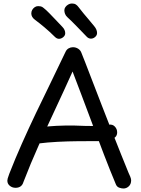

<svg xmlns="http://www.w3.org/2000/svg" viewBox="-20 -1059 806 1098"><path d="M114 -18Q109 -1 97.5 7Q86 15 69 15Q50 15 36 3.5Q22 -8 22 -26Q22 -31 24 -38.5Q26 -46 33 -65Q67 -152 105.5 -238.5Q144 -325 185.5 -412Q227 -499 270 -586.5Q313 -674 355 -763Q361 -776 372.5 -782.5Q384 -789 397 -789Q414 -789 427.5 -780Q441 -771 446 -756Q451 -744 468 -700.5Q485 -657 509 -594Q533 -531 561.5 -458Q590 -385 618.5 -312Q647 -239 672.5 -176Q698 -113 715 -71Q720 -61 725 -48.5Q730 -36 730 -28Q730 -6 716.5 6.5Q703 19 686 19Q676 19 662.5 14.5Q649 10 643 -4Q609 -85 574.5 -175Q540 -265 507 -353.5Q474 -442 445 -518.5Q416 -595 395 -650Q346 -541 296.5 -435.5Q247 -330 200.5 -226Q154 -122 114 -18ZM196 -238Q181 -237 163.5 -252Q146 -267 146 -286Q146 -299 155 -307.5Q164 -316 176.5 -321Q189 -326 200 -328Q222 -333 261 -336.5Q300 -340 352 -341Q404 -342 465 -339Q484 -338 504 -338.5Q524 -339 542.5 -340Q561 -341 576.5 -342.5Q592 -344 603 -346Q624 -349 637 -335Q650 -321 650 -302Q650 -285 639.5 -275Q629 -265 612 -260Q595 -255 576.5 -253.5Q558 -252 542 -252Q485 -252 426 -251.5Q367 -251 309.5 -248Q252 -245 196 -238ZM500 -838Q494 -838 488 -840.5Q482 -843 477 -848Q449 -877 418 -909Q387 -941 366 -960Q356 -969 352 -979.5Q348 -990 348 -1000Q348 -1010 354 -1018.5Q360 -1027 370 -1033Q380 -1039 391 -1039Q405 -1039 413.5 -1033.5Q422 -1028 427 -1021Q443 -1000 458 -982Q473 -964 488 -946.5Q503 -929 519 -909Q535 -890 535 -870Q535 -857 524 -847.5Q513 -838 500 -838ZM317 -837Q311 -837 305 -840Q299 -843 294 -848Q265 -877 234 -903Q203 -929 181 -945Q159 -961 159 -982Q159 -993 164 -1002Q169 -1011 178 -1017.5Q187 -1024 198 -1024Q205 -1024 213 -1022.5Q221 -1021 230 -1013Q244 -1002 262 -983.5Q280 -965 299 -945Q318 -925 336 -906Q353 -889 353 -869Q353 -856 341.5 -846.5Q330 -837 317 -837Z"/></svg>

Font: Playpen Sans
Style: Regular
Weight: 400
Designer: Laura Meseguer, Veronika Burian, José Scaglione, Kostas Bartsokas, Vera Evstafieva, Tom Grace, Yorlmar Campos
Foundry: TypeTogether
Version: Version 2.000